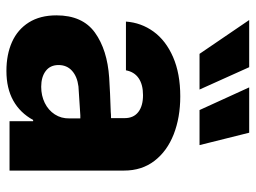

<svg xmlns="http://www.w3.org/2000/svg" viewBox="-120 -674 804 604"><g transform="rotate(90 282.0 -372.0)"><path d="M224.6 -313.5Q268.6 -316.4 332 -318.4Q339.8 -319.3 351.6 -319.3V-362.3Q351.6 -390.1 332.5 -405Q313.5 -419.9 279.3 -419.9Q246.1 -419.9 226.1 -406.2Q206.1 -392.6 201.2 -366.2H47.9Q51.3 -414.1 79.3 -452.9Q107.4 -491.7 159.4 -514.4Q211.4 -537.1 283.2 -537.1Q349.6 -537.1 402.6 -516.4Q455.6 -495.6 486.1 -455.8Q516.6 -416 516.6 -360.4V0H361.3V-74.2H357.4Q335 -33.2 296.4 -11.7Q257.8 9.8 203.1 9.8Q151.4 9.8 112.1 -7.8Q72.8 -25.4 50.5 -60.8Q28.3 -96.2 28.3 -147.5Q28.3 -229.5 82.5 -268.6Q136.7 -307.6 224.6 -313.5ZM252.9 -99.6Q280.8 -99.6 303.7 -110.8Q326.7 -122.1 339.8 -142.3Q353 -162.6 352.5 -188.5V-222.7H342.8L252 -216.8Q220.7 -212.9 202.6 -196.5Q184.6 -180.2 184.6 -154.3Q184.6 -127.9 203.4 -113.8Q222.2 -99.6 252.9 -99.6ZM43 -753.9H191.4L261.7 -597.7H149.4ZM254.9 -753.9H397.5L436.5 -597.7H326.2Z"/></g></svg>

Font: Pretendard JP ExtraBold
Style: Regular
Weight: 800
Designer: Base glyphs from Inter by Rasmus Andersson; Hangeul glyphs from Noto Sans CJK(Source Han Sans) by Jang Soo-young and Kan
Foundry: Kil Hyung-jin
Version: Version 1.309